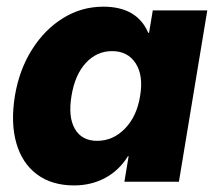

<svg xmlns="http://www.w3.org/2000/svg" viewBox="-20 -547 648 578"><path d="M203.1 11.2Q135.7 11.2 91.1 -22.2Q46.4 -55.7 29.1 -116.5Q11.7 -177.2 24.9 -258.8Q38.1 -337.4 76.4 -397.9Q114.7 -458.5 170.2 -492.7Q225.6 -526.9 291 -526.9Q392.6 -526.9 426.3 -448.2H428.7L439.9 -515.6H604L518.6 0H354.5L367.2 -76.7H365.2Q338.4 -33.7 296.4 -11.2Q254.4 11.2 203.1 11.2ZM272.5 -123Q320.3 -123 356.2 -159.9Q392.1 -196.8 401.9 -258.8Q412.1 -319.8 388.4 -356.4Q364.7 -393.1 317.4 -393.1Q271 -393.1 238.3 -357.4Q205.6 -321.8 195.3 -258.8Q184.6 -195.3 205.3 -159.2Q226.1 -123 272.5 -123Z"/></svg>

Font: Inter Display ExtraBold
Style: Italic
Weight: 800
Italic angle: -9.39999°
Designer: Rasmus Andersson
Foundry: rsms
Version: Version 4.000;git-a52131595